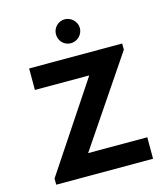

<svg xmlns="http://www.w3.org/2000/svg" viewBox="-125 -959 906 1053"><g transform="rotate(-15 328.0 -432.0)"><path d="M341.8 -864.3C303.7 -864.3 274.4 -833 274.4 -796.9C274.4 -758.8 303.7 -728.5 341.8 -728.5C377.9 -728.5 410.2 -758.8 410.2 -796.9C410.2 -833 377.9 -864.3 341.8 -864.3ZM84 -654.3V-532.2H392.6L62.5 -35.2V0H612.3V-122.1H276.4L612.3 -619.1V-654.3Z"/></g></svg>

Font: Sen-gleads
Style: Bold
Weight: 700
Designer: Kosal Sen, Philatype
Foundry: Philatype
Version: Version 1.004; ttfautohint (v1.8.3)